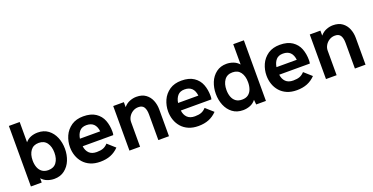

<svg xmlns="http://www.w3.org/2000/svg" viewBox="-26 -1400 4085 2103"><g transform="rotate(-20 2016.0 -348.0)"><path d="M348.5 10Q307.5 10 268.8 -4.2Q230 -18.5 202.5 -50V0H76.5V-705.5H202.5V-469.5Q229.5 -501.5 267.2 -515.8Q305 -530 346.5 -530Q418.5 -530 468 -492.8Q517.5 -455.5 543 -394Q568.5 -332.5 568.5 -260Q568.5 -190 543.5 -128Q518.5 -66 467 -27Q417.5 10 348.5 10ZM319 -102.5Q382 -102.5 413.8 -146Q445.5 -189.5 445.5 -260Q445.5 -330.5 413.5 -375Q381.5 -419.5 319 -419.5Q256 -419.5 223.8 -375.2Q191.5 -331 191.5 -260Q191.5 -215 205 -179.5Q218.5 -144 246.8 -123.2Q275 -102.5 319 -102.5Z M885.5 6Q821 6 772.2 -15Q723.5 -36 691 -72.8Q658.5 -109.5 642 -157Q625.5 -204.5 625.5 -257Q625.5 -324.5 652.5 -386Q679.5 -447.5 738.5 -488.5Q795 -526 876 -526Q965.5 -526 1020.2 -488.8Q1075 -451.5 1098 -391.8Q1121 -332 1121 -259Q1121 -232.5 1116.5 -220H760Q766 -169 796.5 -138.2Q827 -107.5 884.5 -107.5Q931 -107.5 960.2 -119Q989.5 -130.5 1014.5 -158L1102 -80Q1060 -36.5 1007 -15.2Q954 6 885.5 6ZM996.5 -308Q983 -423.5 876 -423.5Q823.5 -423.5 795.8 -391.8Q768 -360 760 -308Z M1686 0H1562V-299Q1562 -353 1543.5 -383.5Q1525 -414 1479 -414Q1442 -414 1412.5 -395.5Q1383 -377 1366 -348Q1349 -319 1349 -287.5V0H1225V-519.5H1349V-461.5Q1379 -497 1418.2 -512.5Q1457.5 -528 1497 -528Q1562.5 -528 1604.2 -497.5Q1646 -467 1666 -417.8Q1686 -368.5 1686 -312Z M2029.5 6Q1965 6 1916.2 -15Q1867.5 -36 1835 -72.8Q1802.5 -109.5 1786 -157Q1769.5 -204.5 1769.5 -257Q1769.5 -324.5 1796.5 -386Q1823.5 -447.5 1882.5 -488.5Q1939 -526 2020 -526Q2109.5 -526 2164.2 -488.8Q2219 -451.5 2242 -391.8Q2265 -332 2265 -259Q2265 -232.5 2260.5 -220H1904Q1910 -169 1940.5 -138.2Q1971 -107.5 2028.5 -107.5Q2075 -107.5 2104.2 -119Q2133.5 -130.5 2158.5 -158L2246 -80Q2204 -36.5 2151 -15.2Q2098 6 2029.5 6ZM2140.5 -308Q2127 -423.5 2020 -423.5Q1967.5 -423.5 1939.8 -391.8Q1912 -360 1904 -308Z M2548.5 10Q2476 10 2426.5 -27.5Q2377 -65 2351.8 -126.2Q2326.5 -187.5 2326.5 -260Q2326.5 -330 2351.2 -391.8Q2376 -453.5 2428 -493Q2478 -530 2546.5 -530Q2587.5 -530 2626.2 -515.5Q2665 -501 2692 -469.5V-706.5H2816V0H2702.5L2697 -56Q2670 -21 2630.8 -5.5Q2591.5 10 2548.5 10ZM2577 -102.5Q2621 -102.5 2648.5 -122.8Q2676 -143 2689.2 -178.8Q2702.5 -214.5 2702.5 -260Q2702.5 -331.5 2670.8 -375.5Q2639 -419.5 2577 -419.5Q2514.5 -419.5 2482.5 -375Q2450.5 -330.5 2450.5 -260Q2450.5 -214.5 2464 -179Q2477.5 -143.5 2505.2 -123Q2533 -102.5 2577 -102.5Z M3176.5 6Q3112 6 3063.2 -15Q3014.5 -36 2982 -72.8Q2949.5 -109.5 2933 -157Q2916.5 -204.5 2916.5 -257Q2916.5 -324.5 2943.5 -386Q2970.5 -447.5 3029.5 -488.5Q3086 -526 3167 -526Q3256.5 -526 3311.2 -488.8Q3366 -451.5 3389 -391.8Q3412 -332 3412 -259Q3412 -232.5 3407.5 -220H3051Q3057 -169 3087.5 -138.2Q3118 -107.5 3175.5 -107.5Q3222 -107.5 3251.2 -119Q3280.5 -130.5 3305.5 -158L3393 -80Q3351 -36.5 3298 -15.2Q3245 6 3176.5 6ZM3287.5 -308Q3274 -423.5 3167 -423.5Q3114.5 -423.5 3086.8 -391.8Q3059 -360 3051 -308Z M3977 0H3853V-299Q3853 -353 3834.5 -383.5Q3816 -414 3770 -414Q3733 -414 3703.5 -395.5Q3674 -377 3657 -348Q3640 -319 3640 -287.5V0H3516V-519.5H3640V-461.5Q3670 -497 3709.2 -512.5Q3748.5 -528 3788 -528Q3853.5 -528 3895.2 -497.5Q3937 -467 3957 -417.8Q3977 -368.5 3977 -312Z"/></g></svg>

Font: Acari Sans
Style: Bold
Weight: 700
Designer: Alfredo Marco Pradil and Stefan Peev (font) & Cristiano Sobral (main changes)
Foundry: Alfredo Marco Pradil and Stefan Peev (font) & Cristiano Sobral (main changes)
Version: Version 1.063; ttfautohint (v1.8.3)